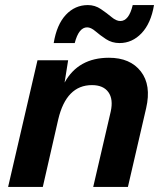

<svg xmlns="http://www.w3.org/2000/svg" viewBox="-20 -738 647 758"><path d="M588 -718Q576 -646 539 -607Q502 -568 452 -568Q422 -568 398.5 -583.5Q375 -599 357 -614.5Q339 -630 324 -630Q291 -630 275 -568H192Q204 -641 240 -679.5Q276 -718 327 -718Q355 -718 378.5 -702Q402 -686 420.5 -670.5Q439 -655 455 -655Q489 -655 504 -718ZM410 -510Q494 -510 536 -456Q578 -402 557 -311L485 0H348L417 -297Q428 -346 408 -374Q388 -402 343 -402Q242 -402 210 -267L149 0H12L128 -500H249L235 -412Q289 -510 410 -510Z"/></svg>

Font: Elaine Sans SemiBold
Style: Italic
Weight: 600
Italic angle: -13°
Designer: Wei Huang
Foundry: Wei Huang
Version: Version 2.001;December 24, 2019;FontCreator 12.0.0.2547 64-b